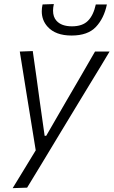

<svg xmlns="http://www.w3.org/2000/svg" viewBox="-20 -756 574 970"><path d="M44 194.5Q72.5 148 102.2 99.2Q132 50.5 160.5 3.5Q153 -44 145 -92.5Q137 -141 129.5 -188L115 -277Q106.5 -330.5 97.5 -386.5Q88.5 -442 80 -495.5L145.5 -498Q155 -431 164 -367.5Q172.5 -303.5 182 -236L205.5 -70H213.5L310 -237Q348.5 -303 385.5 -366.5Q422.5 -430 460 -495.5H533.5L487 -418Q464 -380.5 437 -336Q410 -291 372 -229L287.5 -89.5Q230 6 190 72Q150 138 117 192ZM341.5 -576.5Q260.5 -576.5 220.5 -621Q191 -653.5 191 -699Q191 -715.5 195 -733.5L252 -735.5Q248 -717.5 248 -702.5Q248 -670 265.5 -651Q290.5 -623 343.5 -623Q396.5 -623 424.2 -650.8Q452 -678.5 464 -733.5H520Q505.5 -663.5 464.5 -620Q423.5 -576.5 341.5 -576.5Z"/></svg>

Font: Heraclito Light
Style: Italic
Weight: 300
Italic angle: -12°
Designer: Kostas Bartsokas (font) & Cristiano Sobral (main changes)
Foundry: Kostas Bartsokas (font) & Cristiano Sobral (main changes)
Version: Version 1.00;July 8, 2020;FontCreator 13.0.0.2655 64-bit